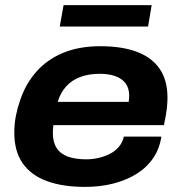

<svg xmlns="http://www.w3.org/2000/svg" viewBox="-20 -720 711 752"><path d="M313 12Q225 12 163 -11Q101 -34 68.5 -81Q36 -128 36 -200Q36 -235 42.5 -267.5Q49 -300 59 -328Q81 -393 123.5 -440.5Q166 -488 228.5 -513.5Q291 -539 372 -539Q459 -539 517.5 -516.5Q576 -494 606 -449.5Q636 -405 636 -337Q636 -320 633.5 -295.5Q631 -271 622 -230H189Q188 -222 187.5 -214Q187 -206 187 -199Q187 -163 202 -140Q217 -117 246 -106.5Q275 -96 318 -96Q342 -96 366 -101.5Q390 -107 410.5 -117.5Q431 -128 445.5 -145Q460 -162 465 -185H612Q605 -138 580.5 -101.5Q556 -65 516.5 -40Q477 -15 425.5 -1.5Q374 12 313 12ZM206 -321H484Q485 -328 485.5 -334Q486 -340 486 -345Q486 -375 471.5 -394Q457 -413 431 -422Q405 -431 371 -431Q328 -431 294.5 -418.5Q261 -406 239 -381.5Q217 -357 206 -321ZM214 -616 229 -700H574L560 -616Z"/></svg>

Font: Archivo SemiExpanded
Style: Bold Italic
Weight: 700
Width: 6
Italic angle: -10°
Designer: Hector Gatti
Foundry: Omnibus-Type
Version: Version 2.001